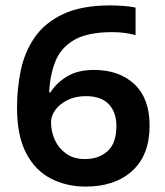

<svg xmlns="http://www.w3.org/2000/svg" viewBox="-20 -774 612 711"><path d="M43 -375Q43 -446 57 -513.5Q71 -581 108 -635Q145 -689 213 -721.5Q281 -754 389 -754Q410 -754 437 -752Q464 -750 482 -746V-644Q442 -655 396 -655Q304 -655 254.5 -626Q205 -597 185 -546.5Q165 -496 162 -432H167Q188 -466 227.5 -490.5Q267 -515 328 -515Q422 -515 478 -462Q534 -409 534 -309Q534 -200 470 -141.5Q406 -83 297 -83Q226 -83 168 -113Q110 -143 76.5 -207.5Q43 -272 43 -375ZM295 -185Q346 -185 378.5 -214.5Q411 -244 411 -307Q411 -359 382.5 -388.5Q354 -418 298 -418Q259 -418 230 -403.5Q201 -389 185 -367Q169 -345 169 -321Q169 -287 183 -256Q197 -225 225 -205Q253 -185 295 -185Z"/></svg>

Font: Noto Sans Telugu UI SemiBold
Style: Regular
Weight: 600
Designer: Jelle Bosma - Monotype Design Team
Foundry: Monotype Imaging Inc.
Version: Version 2.005; ttfautohint (v1.8.4.7-5d5b)